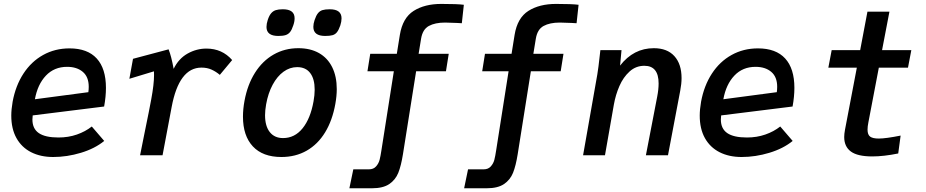

<svg xmlns="http://www.w3.org/2000/svg" viewBox="-20 -812 4840 1004"><path d="M39 -207.5Q39 -239.5 46 -280Q61.5 -364 102.5 -427Q143.5 -490 205.5 -524.5Q267.5 -559 343.5 -559Q437.5 -559 485.8 -506.2Q534 -453.5 534 -352.5Q534 -307 524.5 -255L151 -208.5Q149.5 -197.5 149.5 -187Q149.5 -139 183 -116Q216.5 -93 286 -93Q337.5 -93 382 -108.5Q426.5 -124 460 -150.5L525 -75Q476 -35 403.2 -13Q330.5 9 258 9Q192 9 142.5 -16.2Q93 -41.5 66 -90Q39 -138.5 39 -207.5ZM444 -358Q444 -410 413 -436.2Q382 -462.5 331 -462.5Q263.5 -462.5 220 -416.5Q176.5 -370.5 162.5 -293L442 -330Q444 -343.5 444 -358Z M734 -107.5Q763 -248.5 771 -293.5Q785.5 -371.5 785.5 -419.5Q785.5 -433 785 -439L656.5 -400L675.5 -504.5L861.5 -554Q875.5 -520 888 -452Q914 -505.5 960.8 -531.8Q1007.5 -558 1059.5 -558Q1141.5 -558 1194 -498L1129.5 -420.5Q1109.5 -437.5 1086.2 -448Q1063 -458.5 1033.5 -458.5Q916 -458.5 877.5 -252L830 0H712.5Z M1250.5 -202Q1250.5 -241.5 1258.5 -284.5Q1274 -369 1313.2 -431.2Q1352.5 -493.5 1410.8 -526.8Q1469 -560 1540 -560Q1603 -560 1648 -534.5Q1693 -509 1717 -460.8Q1741 -412.5 1741 -346Q1741 -310 1733.5 -268.5Q1718 -182 1680 -119.8Q1642 -57.5 1583.8 -24.2Q1525.5 9 1451.5 9Q1354 9 1302.2 -46.5Q1250.5 -102 1250.5 -202ZM1619.5 -282Q1625.5 -315 1625.5 -343Q1625.5 -399.5 1602 -430.2Q1578.5 -461 1534 -461Q1495.5 -461 1462.5 -437Q1429.5 -413 1405.8 -369Q1382 -325 1371.5 -266Q1366 -234 1366 -209.5Q1366 -152.5 1390.8 -121.2Q1415.5 -90 1460 -90Q1521 -90 1562.2 -141Q1603.5 -192 1619.5 -282ZM1373.5 -671Q1373.5 -687.5 1380 -707.5Q1387.5 -730.5 1397.8 -742.5Q1408 -754.5 1422.2 -759Q1436.5 -763.5 1459 -763.5Q1520.5 -763.5 1520.5 -716.5Q1520.5 -698.5 1513.5 -679Q1506 -656 1496.8 -644.5Q1487.5 -633 1473.5 -628.5Q1459.5 -624 1435.5 -624Q1373.5 -624 1373.5 -671ZM1618.5 -671.5Q1618.5 -687.5 1625 -707Q1633 -731 1642.8 -743Q1652.5 -755 1666.5 -759.2Q1680.5 -763.5 1704.5 -763.5Q1766 -763.5 1766 -716Q1766 -699 1759.5 -679Q1751.5 -656 1742.5 -644.2Q1733.5 -632.5 1719.5 -628.2Q1705.5 -624 1680.5 -624Q1618.5 -624 1618.5 -671.5Z M1827.5 73.5H1909Q1933 73.5 1946.5 58.2Q1960 43 1965 23.8Q1970 4.5 1974.5 -26L2039.5 -439.5H1901.5L1916 -530.5H2055L2071 -630Q2085.5 -718.5 2143 -755Q2200.5 -791.5 2287.5 -791.5Q2372 -791.5 2405.5 -787L2395 -690.5L2369.5 -692Q2328.5 -694 2307.5 -694Q2255 -694 2222.5 -676.2Q2190 -658.5 2182 -610L2169 -530.5H2326.5L2312 -439.5H2156L2087 -5Q2077.5 54.5 2062.8 91.5Q2048 128.5 2015.5 150.5Q1983 172.5 1925 172.5H1807Z M2427.5 73.5H2509Q2533 73.5 2546.5 58.2Q2560 43 2565 23.8Q2570 4.5 2574.5 -26L2639.5 -439.5H2501.5L2516 -530.5H2655L2671 -630Q2685.5 -718.5 2743 -755Q2800.5 -791.5 2887.5 -791.5Q2972 -791.5 3005.5 -787L2995 -690.5L2969.5 -692Q2928.5 -694 2907.5 -694Q2855 -694 2822.5 -676.2Q2790 -658.5 2782 -610L2769 -530.5H2926.5L2912 -439.5H2756L2687 -5Q2677.5 54.5 2662.8 91.5Q2648 128.5 2615.5 150.5Q2583 172.5 2525 172.5H2407Z M3115.5 -515.5 3119.5 -550H3230L3222.5 -469Q3293 -560 3399 -560Q3469 -560 3506.5 -518.5Q3544 -477 3544 -403.5Q3544 -374 3537 -337.5L3473 0H3357.5L3416.5 -306Q3424 -344.5 3424 -375.5Q3424 -468 3349.5 -468Q3305 -468 3272 -438Q3239 -408 3219 -362Q3199 -316 3190 -265L3143.5 0H3029L3103.5 -423Q3109.5 -459 3115.5 -515.5Z M3639 -207.5Q3639 -239.5 3646 -280Q3661.5 -364 3702.5 -427Q3743.5 -490 3805.5 -524.5Q3867.5 -559 3943.5 -559Q4037.5 -559 4085.8 -506.2Q4134 -453.5 4134 -352.5Q4134 -307 4124.5 -255L3751 -208.5Q3749.5 -197.5 3749.5 -187Q3749.5 -139 3783 -116Q3816.5 -93 3886 -93Q3937.5 -93 3982 -108.5Q4026.5 -124 4060 -150.5L4125 -75Q4076 -35 4003.2 -13Q3930.5 9 3858 9Q3792 9 3742.5 -16.2Q3693 -41.5 3666 -90Q3639 -138.5 3639 -207.5ZM4044 -358Q4044 -410 4013 -436.2Q3982 -462.5 3931 -462.5Q3863.5 -462.5 3820 -416.5Q3776.5 -370.5 3762.5 -293L4042 -330Q4044 -343.5 4044 -358Z M4394.5 -95.5Q4394.5 -111.5 4398.5 -133L4460.5 -458H4311.5L4329 -550H4478L4516 -751H4631L4592.5 -550H4745.5L4728 -458H4575.5L4521 -172.5Q4516.5 -150 4516.5 -134.5Q4516.5 -107.5 4530.2 -97.5Q4544 -87.5 4575 -87.5Q4612 -87.5 4689.5 -103L4677 -9.5Q4601.5 6 4541 6Q4464 6 4429.2 -19.8Q4394.5 -45.5 4394.5 -95.5Z"/></svg>

Font: JuliaMono SemiBold
Style: Italic
Weight: 600
Italic angle: -9°
Monospace: yes
Designer: cormullion
Foundry: corm
Version: Version 0.056; ttfautohint (v1.8.4)